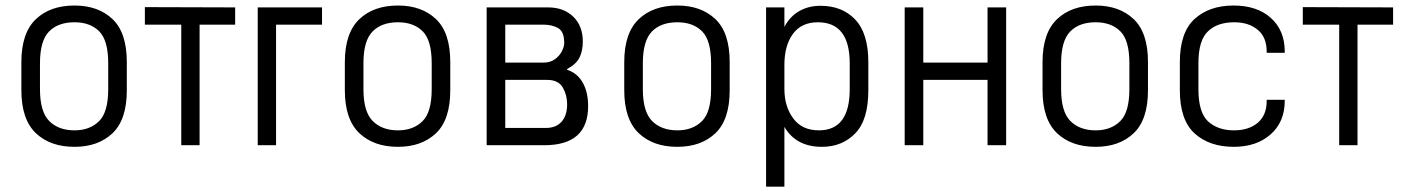

<svg xmlns="http://www.w3.org/2000/svg" viewBox="-20 -534 5150 706"><path d="M112.3 -43.9Q58.6 -94.7 58.6 -202.1V-305.7Q58.6 -413.1 112.3 -463.9Q165 -513.7 253.9 -513.7Q340.8 -513.7 393.6 -463.9Q446.3 -414.1 446.3 -305.7V-202.1Q446.3 -93.8 393.6 -43.9Q340.8 5.9 253.9 5.9Q165 5.9 112.3 -43.9ZM344.7 -88.9Q377.9 -122.1 377.9 -206.1V-301.8Q377.9 -385.7 344.7 -418.9Q311.5 -452.1 253.9 -452.1Q194.3 -452.1 161.1 -418.9Q127 -384.8 127 -301.8V-206.1Q127 -123 161.1 -88.9Q195.3 -54.7 253.9 -54.7Q310.5 -54.7 344.7 -88.9Z M512.7 -507.8 844.7 -506.8V-443.4H713.9V0H646.5V-443.4H512.7Z M927.7 -506.8H1164.1V-443.4H995.1V0H927.7Z M1301.8 -43.9Q1248 -94.7 1248 -202.1V-305.7Q1248 -413.1 1301.8 -463.9Q1354.5 -513.7 1443.4 -513.7Q1530.3 -513.7 1583 -463.9Q1635.7 -414.1 1635.7 -305.7V-202.1Q1635.7 -93.8 1583 -43.9Q1530.3 5.9 1443.4 5.9Q1354.5 5.9 1301.8 -43.9ZM1534.2 -88.9Q1567.4 -122.1 1567.4 -206.1V-301.8Q1567.4 -385.7 1534.2 -418.9Q1501 -452.1 1443.4 -452.1Q1383.8 -452.1 1350.6 -418.9Q1316.4 -384.8 1316.4 -301.8V-206.1Q1316.4 -123 1350.6 -88.9Q1384.8 -54.7 1443.4 -54.7Q1500 -54.7 1534.2 -88.9Z M1769.5 0V-506.8H1995.1Q2052.7 -506.8 2087.9 -472.7Q2123 -438.5 2123 -381.8Q2123 -346.7 2110.8 -322.3Q2098.6 -297.9 2065.4 -280.3V-277.3Q2102.5 -265.6 2122.6 -230.5Q2142.6 -195.3 2142.6 -143.6Q2142.6 0 1981.4 0ZM1837.9 -63.5H1987.3Q2024.4 -63.5 2044.9 -86.4Q2065.4 -109.4 2065.4 -150.4Q2065.4 -184.6 2049.3 -212.4Q2033.2 -240.2 1992.2 -240.2H1837.9ZM1837.9 -303.7H1977.5Q2002.9 -303.7 2020 -315.9Q2037.1 -328.1 2045.9 -345.2Q2054.7 -362.3 2054.7 -376Q2054.7 -418 2032.2 -430.7Q2009.8 -443.4 1977.5 -443.4H1837.9Z M2329.1 -43.9Q2275.4 -94.7 2275.4 -202.1V-305.7Q2275.4 -413.1 2329.1 -463.9Q2381.8 -513.7 2470.7 -513.7Q2557.6 -513.7 2610.4 -463.9Q2663.1 -414.1 2663.1 -305.7V-202.1Q2663.1 -93.8 2610.4 -43.9Q2557.6 5.9 2470.7 5.9Q2381.8 5.9 2329.1 -43.9ZM2561.5 -88.9Q2594.7 -122.1 2594.7 -206.1V-301.8Q2594.7 -385.7 2561.5 -418.9Q2528.3 -452.1 2470.7 -452.1Q2411.1 -452.1 2377.9 -418.9Q2343.8 -384.8 2343.8 -301.8V-206.1Q2343.8 -123 2377.9 -88.9Q2412.1 -54.7 2470.7 -54.7Q2527.3 -54.7 2561.5 -88.9Z M2796.9 -506.8H2864.3V-435.5Q2884.8 -473.6 2918.9 -493.2Q2953.1 -512.7 2997.1 -512.7Q3076.2 -512.7 3124 -462.9Q3172.9 -412.1 3172.9 -305.7V-202.1Q3172.9 -92.8 3125 -43.9Q3077.1 5.9 3002 5.9Q2907.2 5.9 2864.3 -67.4V152.3H2796.9ZM3104.5 -206.1V-300.8Q3104.5 -452.1 2987.3 -452.1Q2926.8 -452.1 2895.5 -409.2Q2864.3 -366.2 2864.3 -295.9V-207Q2864.3 -141.6 2897.5 -97.7Q2929.7 -54.7 2991.2 -54.7Q3104.5 -54.7 3104.5 -206.1Z M3306.6 -506.8H3375V-303.7H3611.3V-506.8H3679.7V0H3611.3V-240.2H3375V0H3306.6Z M3867.2 -43.9Q3813.5 -94.7 3813.5 -202.1V-305.7Q3813.5 -413.1 3867.2 -463.9Q3919.9 -513.7 4008.8 -513.7Q4095.7 -513.7 4148.4 -463.9Q4201.2 -414.1 4201.2 -305.7V-202.1Q4201.2 -93.8 4148.4 -43.9Q4095.7 5.9 4008.8 5.9Q3919.9 5.9 3867.2 -43.9ZM4099.6 -88.9Q4132.8 -122.1 4132.8 -206.1V-301.8Q4132.8 -385.7 4099.6 -418.9Q4066.4 -452.1 4008.8 -452.1Q3949.2 -452.1 3916 -418.9Q3881.8 -384.8 3881.8 -301.8V-206.1Q3881.8 -123 3916 -88.9Q3950.2 -54.7 4008.8 -54.7Q4065.4 -54.7 4099.6 -88.9Z M4372.1 -43.9Q4318.4 -93.8 4318.4 -202.1V-305.7Q4318.4 -414.1 4372.1 -463.9Q4426.8 -513.7 4515.6 -513.7Q4602.5 -513.7 4653.3 -467.8Q4704.1 -421.9 4704.1 -344.7V-339.8H4637.7V-344.7Q4637.7 -396.5 4605.5 -423.8Q4572.3 -452.1 4518.6 -452.1Q4456.1 -452.1 4421.9 -418.9Q4386.7 -385.7 4386.7 -301.8V-206.1Q4386.7 -122.1 4420.9 -88.9Q4457 -54.7 4517.6 -54.7Q4572.3 -54.7 4605.5 -83Q4637.7 -111.3 4637.7 -162.1V-167H4704.1V-163.1Q4704.1 -85.9 4652.3 -40Q4600.6 5.9 4516.6 5.9Q4426.8 5.9 4372.1 -43.9Z M4770.5 -507.8 5102.5 -506.8V-443.4H4971.7V0H4904.3V-443.4H4770.5Z"/></svg>

Font: DINish
Style: Regular
Weight: 400
Designer: Bert Driehuis
Foundry: Playbeing
Version: Version 3.008; git-95204e4c-release